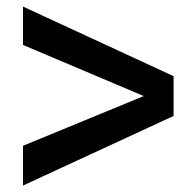

<svg xmlns="http://www.w3.org/2000/svg" viewBox="-20 -478 596 585"><path d="M50 87.4 508.9 -124.7V-245.9L50 -458V-341.1L418 -185.3L50 -33.8Z"/></svg>

Font: PleaseOptimize
Style: Demi-Bold
Weight: 600
Version: Version 001.000